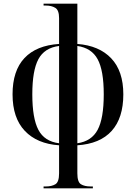

<svg xmlns="http://www.w3.org/2000/svg" viewBox="-20 -780 737 1040"><path d="M216 240V230H228Q260 230 280 218Q300 206 300 159V7Q181 -1 114.5 -71Q48 -141 48 -269Q48 -397 112.5 -465.5Q177 -534 300 -542V-682Q300 -725 279.5 -737.5Q259 -750 228 -750H216V-760H399V-542Q517 -533 582.5 -464Q648 -395 648 -269Q648 -141 585 -71Q522 -1 399 7V159Q399 206 418.5 218Q438 230 471 230H483V240ZM300 -531Q221 -521 188 -459.5Q155 -398 155 -269Q155 -139 188 -76.5Q221 -14 300 -4ZM399 -4Q476 -15 509 -77Q542 -139 542 -269Q542 -398 509 -459Q476 -520 399 -531Z"/></svg>

Font: Noto Serif Display SemiCondensed Medium
Style: Regular
Weight: 500
Width: 4
Designer: Monotype Design Team
Foundry: Monotype Imaging Inc.
Version: Version 2.009